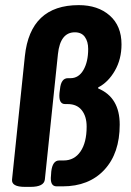

<svg xmlns="http://www.w3.org/2000/svg" viewBox="-20 -727 510 749"><path d="M77 2Q24 2 27 -27L77 -508Q98 -707 287 -707Q362 -707 408 -666.5Q454 -626 454 -554Q454 -496 428 -451Q402 -406 363 -386V-382Q447 -347 447 -241Q447 -129 387 -64.5Q327 0 224 0H201Q174 0 179 -43L180 -58Q185 -101 211 -101H228Q270 -101 294 -136Q318 -171 318 -233Q318 -273 299 -297Q280 -321 244 -321H234Q208 -321 212 -364L214 -379Q218 -422 245 -422H255Q287 -422 305.5 -454Q324 -486 324 -536Q324 -565 311 -583Q298 -601 272 -601Q215 -601 206 -516L155 -27Q152 2 99 2Z"/></svg>

Font: Asap Condensed Condensed SemiBold
Style: Italic
Weight: 600
Width: 3
Italic angle: -6°
Designer: Pablo Cosgaya
Foundry: Omnibus-Type
Version: Version 3.001; ttfautohint (v1.8.4.7-5d5b)